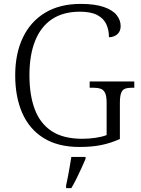

<svg xmlns="http://www.w3.org/2000/svg" viewBox="-20 -744 722 985"><path d="M388 10Q277 10 203.5 -36Q130 -82 94 -164.5Q58 -247 58 -358Q58 -469 97.5 -551.5Q137 -634 212 -679Q287 -724 394 -724Q466 -724 511.5 -708.5Q557 -693 578 -667Q599 -641 599 -610Q599 -583 581.5 -568Q564 -553 539 -553Q539 -590 525.5 -619.5Q512 -649 479.5 -666.5Q447 -684 390 -684Q304 -684 246.5 -645.5Q189 -607 160 -534Q131 -461 131 -358Q131 -256 158.5 -183Q186 -110 245.5 -71Q305 -32 402 -32Q436 -32 470 -37Q504 -42 527 -51V-217Q527 -251 519 -267.5Q511 -284 495.5 -289Q480 -294 457 -294H440V-326H669V-294H658Q636 -294 622 -289Q608 -284 601.5 -267Q595 -250 595 -215V-31Q549 -10 500 0Q451 10 388 10ZM319 208Q324 185 329 159.5Q334 134 338 109Q342 84 346 61H419V71Q410 92 397.5 119.5Q385 147 371.5 174Q358 201 346 221H319Z"/></svg>

Font: Noto Serif Armenian Light
Style: Regular
Weight: 300
Version: Version 2.007